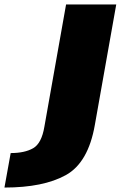

<svg xmlns="http://www.w3.org/2000/svg" viewBox="-181 -613 545 863"><path d="M-161 230Q14 230 115 174Q216 118 245.5 -52.5L341.5 -593H116L18.5 -43.5Q6 31.5 -32 53.2Q-70 75 -133 75Z"/></svg>

Font: Anybody Thin Black
Style: Italic
Weight: 900
Italic angle: -10°
Version: Version 1.113;gftools[0.9.25]